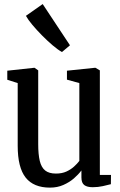

<svg xmlns="http://www.w3.org/2000/svg" viewBox="-20 -890 576 922"><path d="M425 9Q398.5 9 384.8 -1.2Q371 -11.5 371 -38V-71.5Q356.5 -52 334.8 -33.2Q313 -14.5 284.2 -1.8Q255.5 11 220 11Q141.5 11 103.2 -37.2Q65 -85.5 65 -190V-491L15 -507V-550.5L144.5 -564.5H146L163.5 -552V-197.5Q163.5 -148.5 171 -117.2Q178.5 -86 197 -71.2Q215.5 -56.5 248.5 -56.5Q277.5 -56.5 298.8 -66.2Q320 -76 335.5 -90Q351 -104 361 -117.5V-491L301.5 -507.5V-550.5L436 -564.5H438.5L459.5 -552V-50H513L512.5 -5.5Q497 -1.5 473.8 3.8Q450.5 9 425 9ZM277 -640.5Q258 -651 233 -672.2Q208 -693.5 182.2 -719.5Q156.5 -745.5 135.5 -770.5Q114.5 -795.5 104.5 -814L185 -870.5L316 -672.5L278 -640.5Z"/></svg>

Font: Merriweather 24pt SemiCondensed
Style: Regular
Weight: 400
Width: 4
Designer: Eben Sorkin
Foundry: Eben Sorkin
Version: Version 2.100